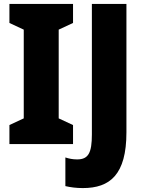

<svg xmlns="http://www.w3.org/2000/svg" viewBox="-20 -734 728 978"><path d="M352 0V-97L279 -131V-583L352 -617V-714H28V-617L101 -583V-131L28 -97V0ZM402 224C540 224 624 156 624 -60V-714H448V-49C448 45 430 78 373 78C350 78 331 74 313 68V214C339 220 368 224 402 224Z"/></svg>

Font: Noto Sans Sinhala UI Condensed Black
Style: Regular
Weight: 900
Width: 3
Designer: Jelle Bosma - Monotype Design Team
Foundry: Monotype Imaging Inc.
Version: Version 2.006